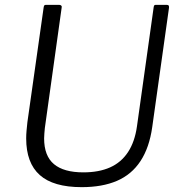

<svg xmlns="http://www.w3.org/2000/svg" viewBox="-20 -762 746 792"><path d="M608 -238Q596 -153 559.5 -97.5Q523 -42 462.5 -16Q402 10 317 10Q200 10 144 -40Q88 -90 88 -191Q88 -206 89.5 -223Q91 -240 93 -258L160 -731Q161 -738 163 -740Q165 -742 170 -742H224Q230 -742 233 -738.5Q236 -735 234 -728L165 -234Q164 -222 163 -211.5Q162 -201 162 -191Q162 -119 202.5 -85Q243 -51 324 -51Q388 -51 434 -71.5Q480 -92 508 -134.5Q536 -177 545 -241L614 -733Q615 -739 617 -740.5Q619 -742 623 -742H668Q674 -742 676 -738.5Q678 -735 677 -729L608 -238Z"/></svg>

Font: Libre Franklin Thin Light
Style: Italic
Weight: 300
Italic angle: -8°
Version: Version 3.000